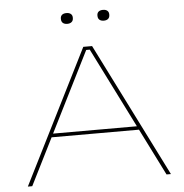

<svg xmlns="http://www.w3.org/2000/svg" viewBox="-55 -859 876 913"><g transform="rotate(-5 382.5 -403.0)"><path d="M41 0 361.5 -639H403.5L724 0H703L391 -623H374L62 0ZM167 -223.5V-240.5H598V-223.5ZM295.5 -754.5Q282 -754.5 274.5 -761Q267 -767.5 267 -780V-782Q267 -793.5 274.5 -799.8Q282 -806 295.5 -806Q308.5 -806 316.2 -799.8Q324 -793.5 324 -782V-780Q324 -767.5 316.2 -761Q308.5 -754.5 295.5 -754.5ZM470 -754.5Q456.5 -754.5 449 -761Q441.5 -767.5 441.5 -780V-782Q441.5 -793.5 449 -799.8Q456.5 -806 470 -806Q483 -806 490.5 -799.8Q498 -793.5 498 -782V-780Q498 -767.5 490.5 -761Q483 -754.5 470 -754.5Z"/></g></svg>

Font: Anek Latin Expanded Thin
Style: Regular
Weight: 250
Width: 7
Designer: Yesha Goshar
Foundry: Ek Type
Version: Version 1.003